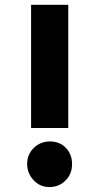

<svg xmlns="http://www.w3.org/2000/svg" viewBox="-20 -757 407 787"><path d="M107.4 -232.4V-737.3H259.8V-232.4ZM117.7 -18.6Q91.3 -46.4 91.3 -85.2Q91.3 -124 118.4 -150.6Q145.5 -177.2 184.6 -177.2Q224.6 -177.2 250 -150.9Q275.4 -124.5 275.4 -84.5Q275.4 -43.9 249 -17.6Q221.7 9.8 182.6 9.8Q143.6 9.8 117.7 -18.6Z"/></svg>

Font: New Shape
Style: Bold
Weight: 700
Designer: Wojciech Kalinowski "wmk69" (wmk69@o2.pl)
Foundry: Wojciech Kalinowski "wmk69" (wmk69@o2.pl)
Version: Version 2.1.1; 2021-05-14